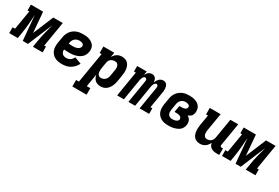

<svg xmlns="http://www.w3.org/2000/svg" viewBox="41 -1563 4089 2813"><g transform="rotate(30 2085.5 -156.5)"><path d="M537 0H372L389 -104Q395 -143 403 -182Q411 -221 421 -259.5Q431 -298 441.5 -337Q452 -376 461 -415L288 0H200L163 -415Q160 -376 157.5 -337Q155 -298 152 -259.5Q149 -221 144 -182Q139 -143 133 -104L116 0H-29V-98H13L67 -422H38L37 -520H244L273 -176L416 -520H577L507 -98H536Z M866 8Q833 8 801.5 2.5Q770 -3 743 -17.5Q716 -32 696 -55Q676 -78 665.5 -107Q655 -136 654.5 -168.5Q654 -201 659 -234L676 -334Q680 -361 690 -387.5Q700 -414 717 -438Q734 -462 757.5 -480Q781 -498 808 -509Q835 -520 862.5 -524Q890 -528 917 -528Q945 -528 972.5 -525Q1000 -522 1025 -513Q1050 -504 1071.5 -489Q1093 -474 1107.5 -452.5Q1122 -431 1125.5 -403.5Q1129 -376 1124 -348Q1120 -322 1108 -297Q1096 -272 1075 -252.5Q1054 -233 1029 -221Q1004 -209 978 -202Q952 -195 925.5 -192.5Q899 -190 873 -190Q851 -190 829 -191Q807 -192 786 -194Q785 -175 790 -157Q795 -139 807 -126Q819 -113 837.5 -107Q856 -101 875 -101Q892 -101 909.5 -105.5Q927 -110 942 -120.5Q957 -131 968.5 -146Q980 -161 987 -177L1101 -134Q1086 -102 1060.5 -73.5Q1035 -45 1003 -26Q971 -7 935.5 0.5Q900 8 866 8ZM873 -299Q885 -299 897.5 -300Q910 -301 921.5 -303.5Q933 -306 945.5 -310.5Q958 -315 968 -322.5Q978 -330 985.5 -341Q993 -352 995 -364Q997 -379 990 -391Q983 -403 971 -409Q959 -415 945 -417Q931 -419 917 -419Q897 -419 877 -412Q857 -405 841 -390Q825 -375 816.5 -355.5Q808 -336 805 -316L803 -303Q821 -301 838 -300Q855 -299 873 -299Z M1404 215H1163V105H1211L1297 -410H1264V-520H1448L1435 -441Q1446 -460 1461 -477Q1476 -494 1495 -506Q1514 -518 1535.5 -523Q1557 -528 1577 -528Q1606 -528 1632 -519.5Q1658 -511 1676 -492.5Q1694 -474 1704.5 -449Q1715 -424 1718.5 -397Q1722 -370 1720.5 -342Q1719 -314 1714 -286L1698 -186Q1694 -163 1687.5 -140Q1681 -117 1670.5 -95.5Q1660 -74 1644.5 -54Q1629 -34 1609.5 -19.5Q1590 -5 1566 1.5Q1542 8 1519 8Q1492 8 1467.5 0.5Q1443 -7 1424.5 -23.5Q1406 -40 1395.5 -63Q1385 -86 1380 -111L1344 105H1404ZM1462 -102Q1481 -102 1500.5 -109.5Q1520 -117 1534.5 -132Q1549 -147 1556.5 -166Q1564 -185 1567 -204L1584 -304Q1586 -317 1587 -330.5Q1588 -344 1586 -356.5Q1584 -369 1579.5 -380.5Q1575 -392 1566.5 -401Q1558 -410 1545.5 -414Q1533 -418 1520 -418Q1502 -418 1484 -413Q1466 -408 1451 -396Q1436 -384 1427.5 -366.5Q1419 -349 1417 -332L1400 -232Q1398 -217 1397 -203Q1396 -189 1397 -175Q1398 -161 1402 -147.5Q1406 -134 1413.5 -123.5Q1421 -113 1434.5 -107.5Q1448 -102 1462 -102Z M1797 0 1867 -426H1835L1836 -520H1997L1986 -456Q1994 -470 2003.5 -483.5Q2013 -497 2026 -507.5Q2039 -518 2054.5 -523Q2070 -528 2086 -528Q2104 -528 2120.5 -520.5Q2137 -513 2146.5 -499Q2156 -485 2160.5 -467.5Q2165 -450 2166 -432Q2172 -450 2182.5 -467.5Q2193 -485 2207 -499Q2221 -513 2239 -520.5Q2257 -528 2276 -528Q2294 -528 2310 -521Q2326 -514 2335.5 -500.5Q2345 -487 2350 -470Q2355 -453 2356 -435.5Q2357 -418 2355.5 -400Q2354 -382 2351 -364L2306 -94H2338V0H2177L2240 -383Q2242 -392 2241.5 -400.5Q2241 -409 2238 -417Q2235 -425 2228 -429.5Q2221 -434 2212 -434Q2203 -434 2195 -428.5Q2187 -423 2181.5 -415Q2176 -407 2172 -398Q2168 -389 2165.5 -380.5Q2163 -372 2161 -363Q2159 -354 2158 -345L2101 0H1987L2050 -383Q2052 -392 2051.5 -400.5Q2051 -409 2048 -417Q2045 -425 2038 -429.5Q2031 -434 2022 -434Q2013 -434 2005 -428.5Q1997 -423 1991.5 -415Q1986 -407 1982 -398Q1978 -389 1975.5 -380.5Q1973 -372 1971 -363Q1969 -354 1968 -345L1911 0Z M2664 8Q2631 8 2599.5 2.5Q2568 -3 2541.5 -17.5Q2515 -32 2495 -55Q2475 -78 2465 -107.5Q2455 -137 2454.5 -169Q2454 -201 2459 -234L2476 -334Q2480 -361 2489.5 -387.5Q2499 -414 2516 -437.5Q2533 -461 2556 -479Q2579 -497 2605 -508.5Q2631 -520 2658.5 -524Q2686 -528 2712 -528Q2740 -528 2767 -525Q2794 -522 2818.5 -513Q2843 -504 2864 -489.5Q2885 -475 2898.5 -453.5Q2912 -432 2916.5 -405.5Q2921 -379 2917 -351Q2915 -337 2909 -322Q2903 -307 2892 -295.5Q2881 -284 2866.5 -276Q2852 -268 2838 -262Q2855 -253 2868 -239.5Q2881 -226 2888.5 -208.5Q2896 -191 2898 -171Q2900 -151 2896 -131Q2892 -107 2880.5 -84.5Q2869 -62 2849.5 -45.5Q2830 -29 2806.5 -18.5Q2783 -8 2759.5 -2Q2736 4 2712 6Q2688 8 2664 8ZM2665 -102Q2675 -102 2684.5 -102.5Q2694 -103 2704 -105Q2714 -107 2724 -110Q2734 -113 2743 -118.5Q2752 -124 2758.5 -132.5Q2765 -141 2767 -151Q2769 -167 2761 -180Q2753 -193 2739.5 -200Q2726 -207 2710.5 -209Q2695 -211 2679 -211H2646L2664 -321H2697Q2710 -321 2723.5 -322.5Q2737 -324 2750.5 -328.5Q2764 -333 2774.5 -343.5Q2785 -354 2787 -367Q2790 -381 2783 -392Q2776 -403 2764.5 -408.5Q2753 -414 2739.5 -416Q2726 -418 2713 -418Q2693 -418 2673.5 -410.5Q2654 -403 2639 -388Q2624 -373 2616.5 -354Q2609 -335 2606 -316L2589 -216Q2586 -195 2587 -174.5Q2588 -154 2598 -137Q2608 -120 2626 -111Q2644 -102 2665 -102Z M3200 8Q3172 8 3146 -1Q3120 -10 3102.5 -28.5Q3085 -47 3075.5 -72Q3066 -97 3063 -123.5Q3060 -150 3061.5 -178Q3063 -206 3067 -234L3097 -410H3064V-520H3248L3197 -216Q3195 -203 3194.5 -190Q3194 -177 3195.5 -164.5Q3197 -152 3201 -140.5Q3205 -129 3213 -120Q3221 -111 3233 -106.5Q3245 -102 3258 -102Q3275 -102 3292.5 -107.5Q3310 -113 3324 -125Q3338 -137 3346 -154Q3354 -171 3357 -188L3412 -520H3545L3481 -133Q3480 -127 3481 -121Q3482 -115 3485.5 -110.5Q3489 -106 3495 -104Q3501 -102 3507 -102H3529L3528 8H3488Q3463 8 3438.5 3.5Q3414 -1 3394 -13Q3374 -25 3361 -45.5Q3348 -66 3345 -90Q3334 -70 3319.5 -51Q3305 -32 3286 -18.5Q3267 -5 3244 1.5Q3221 8 3200 8Z M4137 0H3972L3989 -104Q3995 -143 4003 -182Q4011 -221 4021 -259.5Q4031 -298 4041.5 -337Q4052 -376 4061 -415L3888 0H3800L3763 -415Q3760 -376 3757.5 -337Q3755 -298 3752 -259.5Q3749 -221 3744 -182Q3739 -143 3733 -104L3716 0H3571V-98H3613L3667 -422H3638L3637 -520H3844L3873 -176L4016 -520H4177L4107 -98H4136Z"/></g></svg>

Font: Iosevka HT Extrabold Extended
Style: Italic
Weight: 800
Width: 7
Italic angle: -9°
Monospace: yes
Designer: Belleve Invis
Foundry: Belleve Invis
Version: Version 32.3.0; ttfautohint (v1.8.4)